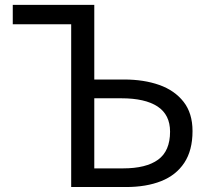

<svg xmlns="http://www.w3.org/2000/svg" viewBox="-20 -753 845 773"><path d="M266.6 0V-655.2H31.4V-733.4H359.6V-432.9H479.9Q559.3 -432.9 621.2 -411Q683.1 -389.1 719.1 -343.1Q755.1 -297.1 755.1 -225.3Q755.1 -147.7 722 -97.6Q688.9 -47.6 628.8 -23.8Q568.8 0 487.1 0ZM359.6 -75.1H475.3Q568.4 -75.1 616.6 -110.2Q664.7 -145.3 664.7 -222.9Q664.7 -291 614.4 -324.2Q564.1 -357.3 468.5 -357.3H359.6Z"/></svg>

Font: Noto Sans SC Thin
Style: Regular
Weight: 100
Designer: Ryoko NISHIZUKA 西塚涼子 (kana, bopomofo & ideographs); Paul D. Hunt (Latin, Greek & Cyrillic); Sandoll Communications 산돌커뮤니
Foundry: Adobe
Version: Version 2.004-H2;hotconv 1.0.118;makeotfexe 2.5.65603